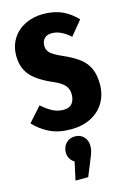

<svg xmlns="http://www.w3.org/2000/svg" viewBox="-154 -783 790 1183"><g transform="rotate(-15 241.0 -191.5)"><path d="M459 -622 384 -531Q324 -585 267 -585Q236 -585 219.5 -567.5Q203 -550 203 -521Q203 -493 223.5 -474Q244 -455 304 -429Q364 -402 400 -374Q436 -346 454.5 -305.5Q473 -265 473 -205Q473 -140 443.5 -89.5Q414 -39 359 -10.5Q304 18 230 18Q152 18 96 -9Q40 -36 -3 -82L80 -175Q116 -143 148 -126.5Q180 -110 216 -110Q254 -110 271.5 -132Q289 -154 289 -190Q289 -224 269 -247Q249 -270 199 -292Q101 -334 60.5 -383Q20 -432 20 -506Q20 -568 49.5 -615Q79 -662 130.5 -687.5Q182 -713 246 -713Q314 -713 365.5 -690Q417 -667 459 -622ZM318 147Q318 166 313 183.5Q308 201 295 232L255 330H174L199 215Q161 191 161 147Q161 113 183 89.5Q205 66 240 66Q275 66 296.5 89Q318 112 318 147Z"/></g></svg>

Font: Fira Sans Compressed ExtraBold
Style: Regular
Weight: 800
Width: 1
Designer: bBox Type GmbH & Carrois Corporate GbR & Edenspiekermann AG
Foundry: bBox Type GmbH & Carrois Corporate GbR & Edenspiekermann AG
Version: Version 4.301